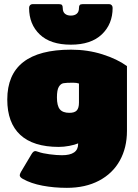

<svg xmlns="http://www.w3.org/2000/svg" viewBox="-20 -734 666 924"><path d="M120 -696Q120 -704 124.5 -709Q129 -714 136 -714H265Q275 -714 278.5 -709.5Q282 -705 282 -695Q282 -677 292.5 -668Q303 -659 321 -659Q339 -659 349.5 -668Q360 -677 360 -695Q360 -705 363.5 -709.5Q367 -714 377 -714H506Q513 -714 517.5 -709Q522 -704 522 -696Q522 -618 470 -568.5Q418 -519 321 -519Q223 -519 171.5 -568Q120 -617 120 -696ZM90 127Q75 119 75 109Q75 104 81 93L131 9Q140 -7 150 -7Q153 -7 165 -3Q184 4 218.5 8.5Q253 13 278 13Q356 13 356 -41V-44Q340 -37 313.5 -32Q287 -27 263 -27Q140 -27 77.5 -85Q15 -143 15 -255Q15 -495 322 -495Q402 -495 473 -472.5Q544 -450 591 -416V-104Q591 -23 556.5 39Q522 101 456.5 135.5Q391 170 302 170Q240 170 184.5 159.5Q129 149 90 127ZM360 -240V-332Q349 -336 331 -336Q298 -336 285 -333.5Q272 -331 263 -316Q254 -301 254 -265Q254 -225 268 -208Q282 -191 314 -191Q339 -191 349.5 -202.5Q360 -214 360 -240Z"/></svg>

Font: Mitr
Style: Bold
Weight: 700
Designer: Thanarat Vachiruckul
Foundry: Cadson Demak
Version: Version 1.003